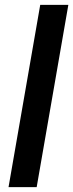

<svg xmlns="http://www.w3.org/2000/svg" viewBox="-20 -770 301 790"><path d="M261.2 -750 130.9 0H15.1L145.5 -750Z"/></svg>

Font: Mardoto Medium
Style: Italic
Weight: 500
Italic angle: -12°
Designer: Christian Robertson, Vahan Hovhannisyan
Foundry: Google
Version: Version 1.000